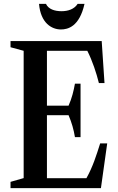

<svg xmlns="http://www.w3.org/2000/svg" viewBox="-20 -974 610 994"><path d="M295.5 -821.5C331 -821.5 391 -835.5 417.5 -954H382C364.5 -926.5 332.5 -916 298.5 -916C263 -916 230.5 -926.5 218 -954H182C190.5 -854.5 247.5 -821.5 295.5 -821.5ZM34.5 0H502.5L535 -231.5H498.5C479.5 -171.5 461 -111.5 427.5 -51.5H223V-377.5H335C351 -340.5 362 -301.5 368 -264H397V-541H368C361.5 -504 352 -465 335 -427H223V-711H432C459 -657.5 478.5 -597.5 492 -544H521L506.5 -761.5H34.5V-729.5L102.5 -711V-52L34.5 -32.5Z"/></svg>

Font: Libre Caslon Condensed SemiBold
Style: Regular
Weight: 600
Designer: Pablo Impallari, Rodrigo Fuenzalida, Katja Schimmel, Ertekin Erdin
Foundry: Pablo Impallari, Rodrigo Fuenzalida
Version: Version 2.000;gftools[0.9.33]